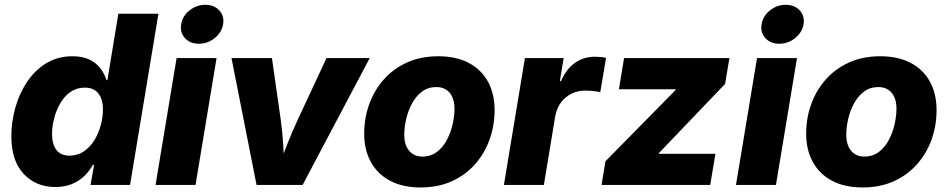

<svg xmlns="http://www.w3.org/2000/svg" viewBox="-20 -786 4030 816"><path d="M215.3 8.8Q132.8 8.8 80.6 -46.9Q28.3 -102.5 28.3 -206.5Q28.3 -268.6 45.4 -329.1Q62.5 -389.6 95.7 -439Q128.9 -488.3 177.2 -517.6Q225.6 -546.9 288.1 -546.9Q332 -546.9 361.3 -532.2Q390.6 -517.6 407.7 -494.1Q424.8 -470.7 432.6 -445.3H436.5L482.9 -727.5H653.3L532.7 0H364.7L379.9 -85.4H374.5Q358.9 -57.1 336.2 -35.9Q313.5 -14.6 283.2 -2.9Q252.9 8.8 215.3 8.8ZM275.4 -124.5Q310.1 -124.5 336.4 -142.6Q362.8 -160.6 380.9 -189.9Q398.9 -219.2 408.2 -253.7Q417.5 -288.1 417.5 -320.8Q417.5 -364.7 397.9 -389.2Q378.4 -413.6 340.8 -413.6Q306.2 -413.6 280 -395.5Q253.9 -377.4 236.6 -347.7Q219.2 -317.9 210.2 -283.4Q201.2 -249 201.2 -216.3Q201.2 -173.3 219.7 -148.9Q238.3 -124.5 275.4 -124.5Z M641.1 0 730.5 -539.1H900.4L811 0ZM825.2 -600.1Q788.1 -600.1 766.1 -624Q744.1 -647.9 750 -682.6Q755.4 -717.8 785.4 -741.7Q815.4 -765.6 852.5 -765.6Q890.1 -765.6 912.1 -741.7Q934.1 -717.8 928.2 -682.6Q922.4 -648.4 892.6 -624.3Q862.8 -600.1 825.2 -600.1Z M1070.3 0 963.9 -539.1H1135.7L1172.9 -278.8Q1180.2 -226.1 1183.6 -171.6Q1187 -117.2 1189.9 -57.6H1156.7Q1179.2 -117.2 1200.2 -171.4Q1221.2 -225.6 1246.1 -278.8L1367.7 -539.1H1551.3L1266.1 0Z M1768.1 10.7Q1691.9 10.7 1638.2 -17.6Q1584.5 -45.9 1556.2 -97.4Q1527.8 -148.9 1527.8 -217.8Q1527.8 -284.2 1549.3 -343.5Q1570.8 -402.8 1611.6 -448.7Q1652.3 -494.6 1710.7 -520.8Q1769 -546.9 1842.3 -546.9Q1918.5 -546.9 1971.9 -518.8Q2025.4 -490.7 2053.7 -439.2Q2082 -387.7 2082 -318.4Q2082 -252.9 2061 -193.8Q2040 -134.8 1999.5 -88.6Q1959 -42.5 1900.6 -15.9Q1842.3 10.7 1768.1 10.7ZM1775.4 -120.6Q1811 -120.6 1837.2 -140.6Q1863.3 -160.6 1879.6 -192.1Q1896 -223.6 1903.8 -258.8Q1911.6 -293.9 1911.6 -323.7Q1911.6 -353 1902.3 -373.5Q1893.1 -394 1876 -405Q1858.9 -416 1835 -416Q1798.8 -416 1772.9 -396.2Q1747.1 -376.5 1730.5 -345.2Q1713.9 -314 1706.1 -279.1Q1698.2 -244.1 1698.2 -213.9Q1698.2 -169.9 1718.8 -145.3Q1739.3 -120.6 1775.4 -120.6Z M2121.6 0 2210.9 -539.1H2375.5L2359.4 -441.4H2364.3Q2387.7 -494.6 2424.8 -519.8Q2461.9 -544.9 2508.3 -544.9Q2521 -544.9 2533.2 -543.7Q2545.4 -542.5 2555.7 -540L2531.2 -394Q2520 -397.5 2500.7 -399.2Q2481.4 -400.9 2465.3 -400.9Q2434.1 -400.9 2407.5 -387.2Q2380.9 -373.5 2363 -348.9Q2345.2 -324.2 2339.4 -290.5L2291.5 0Z M2536.6 0 2553.2 -100.6 2851.6 -403.8 2852.1 -406.7H2610.4L2632.3 -539.1H3080.1L3061.5 -429.2L2780.3 -135.3L2779.8 -132.3H3020.5L2998.5 0Z M3107.9 0 3197.3 -539.1H3367.2L3277.8 0ZM3292 -600.1Q3254.9 -600.1 3232.9 -624Q3210.9 -647.9 3216.8 -682.6Q3222.2 -717.8 3252.2 -741.7Q3282.2 -765.6 3319.3 -765.6Q3356.9 -765.6 3378.9 -741.7Q3400.9 -717.8 3395 -682.6Q3389.2 -648.4 3359.4 -624.3Q3329.6 -600.1 3292 -600.1Z M3646.5 10.7Q3570.3 10.7 3516.6 -17.6Q3462.9 -45.9 3434.6 -97.4Q3406.2 -148.9 3406.2 -217.8Q3406.2 -284.2 3427.7 -343.5Q3449.2 -402.8 3490 -448.7Q3530.8 -494.6 3589.1 -520.8Q3647.5 -546.9 3720.7 -546.9Q3796.9 -546.9 3850.3 -518.8Q3903.8 -490.7 3932.1 -439.2Q3960.4 -387.7 3960.4 -318.4Q3960.4 -252.9 3939.5 -193.8Q3918.5 -134.8 3877.9 -88.6Q3837.4 -42.5 3779.1 -15.9Q3720.7 10.7 3646.5 10.7ZM3653.8 -120.6Q3689.5 -120.6 3715.6 -140.6Q3741.7 -160.6 3758.1 -192.1Q3774.4 -223.6 3782.2 -258.8Q3790 -293.9 3790 -323.7Q3790 -353 3780.8 -373.5Q3771.5 -394 3754.4 -405Q3737.3 -416 3713.4 -416Q3677.2 -416 3651.4 -396.2Q3625.5 -376.5 3608.9 -345.2Q3592.3 -314 3584.5 -279.1Q3576.7 -244.1 3576.7 -213.9Q3576.7 -169.9 3597.2 -145.3Q3617.7 -120.6 3653.8 -120.6Z"/></svg>

Font: Inter 18pt ExtraBold
Style: Italic
Weight: 800
Italic angle: -9.3988°
Designer: Rasmus Andersson
Foundry: rsms
Version: Version 4.001;git-66647c0bb